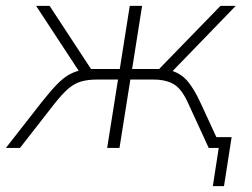

<svg xmlns="http://www.w3.org/2000/svg" viewBox="-51 -504 858 654"><path d="M-31 0 91 -156Q121 -194 142 -215.5Q163 -237 180.5 -247.5Q198 -258 217 -263L72 -484H118L259 -269H357L391 -484H433L399 -269H491L700 -484H752L537 -262Q569 -251 590 -225Q611 -199 631 -156L686 -37H738L712 130H674L694 0H660L591 -150Q569 -200 542 -216.5Q515 -233 471 -233H393L356 0H314L351 -233H280Q247 -233 224 -226Q201 -219 180.5 -201Q160 -183 134 -150L17 0Z"/></svg>

Font: Nunito Sans ExtraLight
Style: Italic
Weight: 200
Italic angle: -9°
Designer: Vernon Adams
Foundry: Vernon Adams
Version: Version 3.006; ttfautohint (v1.8.3)